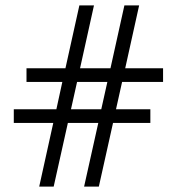

<svg xmlns="http://www.w3.org/2000/svg" viewBox="-20 -690 655 710"><path d="M178.5 0H125L177 -235.5H31V-286H188.5L210.5 -387H78V-437.5H222L273.5 -670H327.5L276 -437.5H388.5L440 -670H494.5L443 -437.5H583V-387H431.5L409 -286H536V-235.5H398L345.5 0H291L343.5 -235.5H231ZM242.5 -286H354.5L377 -387H265Z"/></svg>

Font: Newsreader 16pt
Style: Bold
Weight: 700
Designer: Hugues Gentile
Foundry: Production Type
Version: Version 1.003; ttfautohint (v1.8.3)